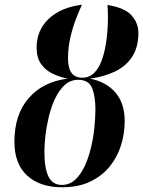

<svg xmlns="http://www.w3.org/2000/svg" viewBox="-20 -783 606 813"><path d="M243 10Q149 10 95 -39.5Q41 -89 41 -183Q41 -298 101.5 -367.5Q162 -437 266 -450Q232 -457 202 -471.5Q172 -486 153.5 -512.5Q135 -539 135 -581Q135 -655 186.5 -703.5Q238 -752 327 -763Q318 -744 304 -709Q290 -674 279 -629Q268 -584 268 -535Q268 -454 328 -454Q360 -454 381 -476.5Q402 -499 414 -536.5Q426 -574 431.5 -619Q437 -664 437 -710Q437 -730 436.5 -741.5Q436 -753 435 -762Q509 -750 537.5 -717.5Q566 -685 566 -644Q566 -583 539.5 -542.5Q513 -502 466.5 -480Q420 -458 361 -450Q429 -437 468.5 -391.5Q508 -346 508 -270Q508 -218 492.5 -168Q477 -118 444.5 -78Q412 -38 362 -14Q312 10 243 10ZM241 0Q275 0 299 -22.5Q323 -45 339.5 -81.5Q356 -118 366 -161Q376 -204 380 -245.5Q384 -287 384 -319Q384 -375 370 -410Q356 -445 311 -445Q278 -445 254 -423Q230 -401 213.5 -366Q197 -331 187 -290Q177 -249 172.5 -209.5Q168 -170 168 -141Q168 -70 185.5 -35Q203 0 241 0Z"/></svg>

Font: Noto Serif Display ExtraCondensed
Style: Bold Italic
Weight: 700
Width: 2
Italic angle: -12°
Designer: Monotype Design Team
Foundry: Monotype Imaging Inc.
Version: Version 2.009